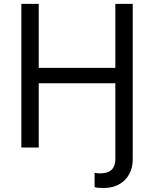

<svg xmlns="http://www.w3.org/2000/svg" viewBox="-20 -747 780 972"><path d="M88.1 -727.3H176.1V-403.4H563.9V-727.3H652V58.2Q652 93.4 640.6 120.7Q629.3 148.1 609.6 166.7Q589.8 185.4 563.4 195Q536.9 204.5 507.1 204.5Q494.3 204.5 481.4 204Q468.4 203.5 458.8 200.3V127.8Q464.1 128.9 471.2 129.8Q478.3 130.7 485.8 130.7Q502.8 130.7 517.2 127.1Q531.6 123.6 541.9 115.1Q552.2 106.5 558.1 92.3Q563.9 78.1 563.9 56.8V-325.3H176.1V0H88.1Z"/></svg>

Font: Fast_Sans
Style: Regular
Weight: 400
Designer: Rasmus Andersson
Foundry: rsms
Version: Version 3.018;git-588b23468